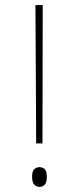

<svg xmlns="http://www.w3.org/2000/svg" viewBox="-20 -734 312 759"><path d="M148.9 -713.9 147.9 -167H123L120.1 -713.9ZM135.7 4.9Q125 4.9 116 -3.7Q106.9 -12.2 106.9 -35.2Q106.9 -58.1 116 -65.7Q125 -73.2 135.7 -73.2Q147.9 -73.2 156.5 -65.7Q165 -58.1 165 -35.2Q165 -12.2 156.5 -3.7Q147.9 4.9 135.7 4.9Z"/></svg>

Font: Koh Santepheap Thin
Style: Regular
Weight: 100
Designer: Danh Hong
Version: Version 2.002; ttfautohint (v1.8.3)